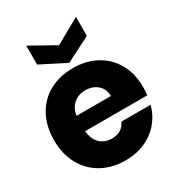

<svg xmlns="http://www.w3.org/2000/svg" viewBox="-190 -913 950 1036"><g transform="rotate(-30 284.5 -394.5)"><path d="M564 -238H177Q181 -186 210.5 -158.5Q240 -131 283 -131Q347 -131 372 -185H554Q540 -130 503.5 -86Q467 -42 412 -17Q357 8 289 8Q207 8 143 -27Q79 -62 43 -127Q7 -192 7 -279Q7 -366 42.5 -431Q78 -496 142 -531Q206 -566 289 -566Q370 -566 433 -532Q496 -498 531.5 -435Q567 -372 567 -288Q567 -264 564 -238ZM392 -333Q392 -377 362 -403Q332 -429 287 -429Q244 -429 214.5 -404Q185 -379 178 -333ZM442 -679 287 -600 132 -679V-797L287 -710L442 -797Z"/></g></svg>

Font: Poppins A&M
Style: Bold-A&M
Weight: 700
Designer: Ninad Kale (Devanagari), Jonny Pinhorn (Latin)
Foundry: Indian Type Foundry
Version: 4.004